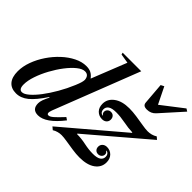

<svg xmlns="http://www.w3.org/2000/svg" viewBox="-162 -1178 1513 1513"><g transform="rotate(45 595.0 -421.0)"><path d="M133.5 10.5Q78.5 10.5 49.2 -23.8Q20 -58 20 -122.5Q20 -177 41 -234.8Q62 -292.5 98 -346Q134 -399.5 179.8 -442Q225.5 -484.5 275.8 -509.5Q326 -534.5 374.5 -534.5Q406 -534.5 427.2 -523.8Q448.5 -513 467.5 -488L584 -781.5L505.5 -794.5L501.5 -811H708.5L429.5 -94.5Q412 -47.5 437.5 -47.5Q452.5 -47.5 476.2 -68Q500 -88.5 546.5 -138.5L568.5 -123.5Q464 10.5 378 10.5Q312 10.5 312 -58Q312 -76.5 320 -98.8Q328 -121 344 -152.5L340 -155.5Q280.5 -65.5 233.2 -27.5Q186 10.5 133.5 10.5ZM159.5 -29Q182.5 -29 215.2 -56.8Q248 -84.5 284.5 -132.5Q321 -180.5 356.2 -241.5Q391.5 -302.5 419 -368.5Q432.5 -401 437.2 -418Q442 -435 442.5 -449Q438 -497.5 396.5 -497.5Q367.5 -497.5 331.8 -468.8Q296 -440 260 -393Q224 -346 193.8 -290.5Q163.5 -235 145 -180.2Q126.5 -125.5 126.5 -82.5Q126.5 -29 159.5 -29ZM544 10.5 521 -9 1000.5 -416.5 999 -420.5Q952.5 -422 898.8 -432.5Q845 -443 798.5 -443Q752.5 -443 731 -428.5Q709.5 -414 709.5 -388Q709.5 -356.5 739 -348L740.5 -352Q735 -356 730.8 -362.2Q726.5 -368.5 726.5 -377Q726.5 -393.5 738 -404.8Q749.5 -416 767 -416Q786 -416 797.2 -403.8Q808.5 -391.5 808.5 -372Q808.5 -351 794.2 -338Q780 -325 757 -325Q721 -325 697.2 -349Q673.5 -373 673.5 -414Q673.5 -468 720.8 -503.2Q768 -538.5 849.5 -538.5Q887.5 -538.5 931.8 -532Q976 -525.5 1015.2 -518.8Q1054.5 -512 1078.5 -512Q1098 -512 1118.2 -517Q1138.5 -522 1158 -534.5L1179 -516L699.5 -107L701.5 -103Q750 -103 801.2 -92Q852.5 -81 898 -81Q945 -81 966.2 -95.5Q987.5 -110 987.5 -136Q987.5 -167.5 958.5 -176L956.5 -172Q962.5 -167.5 966.8 -161.2Q971 -155 971 -146.5Q971 -130.5 959.5 -119.2Q948 -108 930.5 -108Q911.5 -108 900 -120Q888.5 -132 888.5 -151Q888.5 -171.5 903 -185Q917.5 -198.5 940.5 -198.5Q975.5 -198.5 999.5 -174.5Q1023.5 -150.5 1023.5 -109.5Q1023.5 -54.5 976.5 -20.2Q929.5 14 843.5 14Q807 14 763.8 7.5Q720.5 1 682 -5.2Q643.5 -11.5 620.5 -11.5Q601.5 -11.5 581.8 -6.2Q562 -1 544 10.5ZM953 -628.5Q930 -628.5 919.8 -636.8Q909.5 -645 908 -661.5L893.5 -842L920.5 -856L988.5 -717.5L1168 -856L1189.5 -842L1027.5 -661.5Q998.5 -628.5 953 -628.5Z"/></g></svg>

Font: Libre Caslon Text Medium Italic
Style: Regular
Weight: 500
Italic angle: -22.583°
Designer: Pablo Impallari, Rodrigo Fuenzalida, Katja Schimmel
Foundry: Pablo Impallari, Rodrigo Fuenzalida
Version: Version 2.000